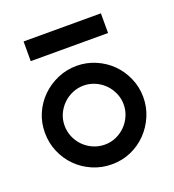

<svg xmlns="http://www.w3.org/2000/svg" viewBox="-98 -572 591 651"><g transform="rotate(-20 197.5 -247.0)"><path d="M198 -355Q234 -355 266.5 -341Q299 -327 323 -303Q347 -279 361 -246.5Q375 -214 375 -178Q375 -142 361 -109.5Q347 -77 323 -52.5Q299 -28 267 -14Q235 0 198 0Q161 0 128.5 -14Q96 -28 72 -52Q48 -76 34 -108.5Q20 -141 20 -178Q20 -215 34 -247Q48 -279 72.5 -303Q97 -327 129.5 -341Q162 -355 198 -355ZM198 -284Q176 -284 156.5 -275.5Q137 -267 122.5 -252.5Q108 -238 99.5 -219Q91 -200 91 -178Q91 -156 99.5 -136.5Q108 -117 122.5 -102.5Q137 -88 156.5 -79.5Q176 -71 198 -71Q220 -71 239 -79.5Q258 -88 272.5 -102.5Q287 -117 295.5 -136.5Q304 -156 304 -178Q304 -199 295.5 -218.5Q287 -238 272.5 -252.5Q258 -267 238.5 -275.5Q219 -284 198 -284ZM337 -494V-423H58V-494H337Z"/></g></svg>

Font: Googee
Style: Regular
Weight: 400
Designer: Peter Wiegel
Foundry: CATFonts Peter Wiegel
Version: 1.000